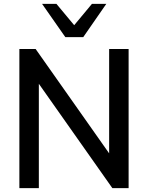

<svg xmlns="http://www.w3.org/2000/svg" viewBox="-20 -972 766 992"><path d="M164.1 -718.8 543.9 -179.7V-718.8H644.5V0H560.5L180.7 -539.1V0H80.1V-718.8ZM197.3 -952.1H271.5L363.3 -841.8L455.1 -952.1H529.3L410.2 -780.3H317.4Z"/></svg>

Font: Min Sans Medium
Style: Regular
Weight: 500
Designer: Jinseong-Kim, NotoSansCJK, Nunito
Foundry: Jinseong-Kim
Version: Version 1.400;Glyphs 3.1.2 (3151)